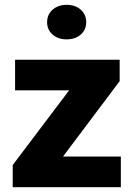

<svg xmlns="http://www.w3.org/2000/svg" viewBox="-20 -776 555 796"><path d="M481 -127V0H32.7V-91.8L266.6 -401.4H42.5V-528.3H476.1V-439.5L241.2 -127ZM175.3 -684.1Q175.3 -715.8 198 -735.8Q220.7 -755.9 256.3 -755.9Q292.5 -755.9 314.9 -735.8Q337.4 -715.8 337.4 -684.1Q337.4 -652.8 314.9 -632.8Q292.5 -612.8 256.3 -612.8Q220.7 -612.8 198 -632.8Q175.3 -652.8 175.3 -684.1Z"/></svg>

Font: Vazirmatn FD Black
Style: Regular
Weight: 900
Designer: Saber Rastikerdar
Foundry: Saber Rastikerdar
Version: Version 33.003